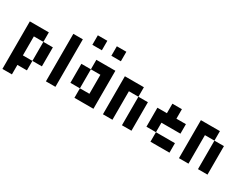

<svg xmlns="http://www.w3.org/2000/svg" viewBox="-62 -1406 2874 2187"><g transform="rotate(30 1375.0 -312.5)"><path d="M250 -125V0H125V125H0V-500H250V-375H125V-125ZM375 -125H250V-375H375Z M625 0H500V-625H625Z M750 -625V-750H875V-625ZM1000 -625V-750H1125V-625ZM875 0V-125H750V-375H875V-125H1000V-375H875V-500H1125V0Z M1375 0H1250V-500H1500V-375H1375ZM1625 0H1500V-375H1625Z M1875 -125H1750V-375H1875V-500H2000V-375H2125V-250H1875ZM1875 0V-125H2125V0Z M2375 0H2250V-500H2500V-375H2375ZM2625 0H2500V-375H2625Z"/></g></svg>

Font: Tiny5
Style: Regular
Weight: 400
Designer: Stefan Schmidt
Foundry: Made with Bits'n'Picas by Kreative Software
Version: Version 1.002; ttfautohint (v1.8.4.7-5d5b)